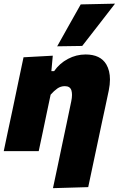

<svg xmlns="http://www.w3.org/2000/svg" viewBox="-25 -806 634 1024"><path d="M257.5 197.5Q269 143 281 87Q292.5 30.5 305.5 -30Q318 -89 330.5 -148Q342.5 -206.5 355 -265.5Q359 -284.5 359 -299.5Q359 -313 356 -323.5Q349 -346.5 321 -346.5Q298.5 -346.5 280.5 -333.8Q262.5 -321 245 -301L224.5 -204Q213 -149.5 203 -101Q192.5 -52.5 181.5 0H-5Q6 -52.5 16.5 -102.5Q27 -152.5 40.5 -214.5L51 -264.5Q62.5 -320.5 75 -379.5Q87.5 -438 100.5 -500.5L256.5 -509L249 -426.5H263.5Q292.5 -468 337.2 -491.8Q382 -515.5 431.5 -515.5Q510.5 -515.5 542 -462.5Q561.5 -429 561.5 -382Q561.5 -355 555 -323Q544.5 -274 535.5 -231Q526 -187.5 517 -145.5L501.5 -72Q485.5 4 472.2 65.8Q459 127.5 445.5 192ZM280 -559Q311.5 -615.5 342.8 -671.2Q374 -727 405.5 -782.5L588.5 -786.5Q543.5 -728 499.5 -671.5Q455.5 -615 413.5 -561Z"/></svg>

Font: Heraclito ExtraBold
Style: Italic
Weight: 800
Italic angle: -12°
Designer: Kostas Bartsokas (font) & Cristiano Sobral (main changes)
Foundry: Kostas Bartsokas (font) & Cristiano Sobral (main changes)
Version: Version 1.00;July 8, 2020;FontCreator 13.0.0.2655 64-bit